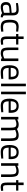

<svg xmlns="http://www.w3.org/2000/svg" viewBox="2374 -3132 769 5557"><g transform="rotate(90 2758.5 -353.5)"><path d="M425 -349V-93Q428 -56 483 -49L480 10Q401 10 361 -30Q271 10 181 10Q112 10 76 -29Q40 -68 40 -141Q40 -214 77 -248.5Q114 -283 193 -291L350 -306V-349Q350 -400 328 -422Q306 -444 268 -444Q188 -444 102 -434L71 -431L68 -488Q178 -510 263 -510Q348 -510 386.5 -471Q425 -432 425 -349ZM117 -145Q117 -53 193 -53Q261 -53 327 -76L350 -84V-249L202 -235Q157 -231 137 -209Q117 -187 117 -145Z M760 -510Q793 -510 872 -498L896 -495L893 -434Q813 -443 775 -443Q690 -443 659.5 -402.5Q629 -362 629 -252.5Q629 -143 657.5 -100Q686 -57 776 -57L894 -66L897 -4Q804 10 758 10Q641 10 596.5 -50Q552 -110 552 -252.5Q552 -395 600 -452.5Q648 -510 760 -510Z M1268 -435H1109V-196Q1109 -110 1121.5 -83Q1134 -56 1181 -56L1270 -62L1275 0Q1208 11 1173 11Q1095 11 1065 -27Q1035 -65 1035 -172V-435H964V-500H1035V-653H1109V-500H1268Z M1672 -500H1747V0H1672V-35Q1597 10 1524 10Q1422 10 1388.5 -43Q1355 -96 1355 -239V-500H1430V-240Q1430 -131 1449 -94Q1468 -57 1535 -57Q1568 -57 1602 -66.5Q1636 -76 1654 -85L1672 -94Z M2231 -62 2260 -65 2262 -6Q2148 10 2067 10Q1959 10 1914 -52.5Q1869 -115 1869 -247Q1869 -510 2078 -510Q2179 -510 2229 -453.5Q2279 -397 2279 -276L2275 -219H1945Q1945 -136 1975 -96Q2005 -56 2079.5 -56Q2154 -56 2231 -62ZM2204 -279Q2204 -371 2174.5 -409Q2145 -447 2078.5 -447Q2012 -447 1978.5 -407Q1945 -367 1944 -279Z M2402 0V-718H2477V0Z M2633 0V-718H2708V0Z M3198 -62 3227 -65 3229 -6Q3115 10 3034 10Q2926 10 2881 -52.5Q2836 -115 2836 -247Q2836 -510 3045 -510Q3146 -510 3196 -453.5Q3246 -397 3246 -276L3242 -219H2912Q2912 -136 2942 -96Q2972 -56 3046.5 -56Q3121 -56 3198 -62ZM3171 -279Q3171 -371 3141.5 -409Q3112 -447 3045.5 -447Q2979 -447 2945.5 -407Q2912 -367 2911 -279Z M3438 0H3363V-500H3437V-465Q3512 -510 3583 -510Q3676 -510 3713 -459Q3746 -479 3798.5 -494.5Q3851 -510 3891 -510Q3991 -510 4025.5 -456.5Q4060 -403 4060 -264V0H3985V-262Q3985 -366 3965 -404.5Q3945 -443 3880 -443Q3847 -443 3812 -433.5Q3777 -424 3758 -415L3739 -406Q3752 -373 3752 -260V0H3677V-258Q3677 -366 3657.5 -404.5Q3638 -443 3572 -443Q3540 -443 3506.5 -433.5Q3473 -424 3455 -415L3438 -406Z M4539 -62 4568 -65 4570 -6Q4456 10 4375 10Q4267 10 4222 -52.5Q4177 -115 4177 -247Q4177 -510 4386 -510Q4487 -510 4537 -453.5Q4587 -397 4587 -276L4583 -219H4253Q4253 -136 4283 -96Q4313 -56 4387.5 -56Q4462 -56 4539 -62ZM4512 -279Q4512 -371 4482.5 -409Q4453 -447 4386.5 -447Q4320 -447 4286.5 -407Q4253 -367 4252 -279Z M4779 0H4704V-500H4778V-465Q4859 -510 4933 -510Q5033 -510 5067.5 -456Q5102 -402 5102 -264V0H5028V-262Q5028 -366 5007.5 -404.5Q4987 -443 4920 -443Q4888 -443 4852.5 -433.5Q4817 -424 4798 -415L4779 -406Z M5497 -435H5338V-196Q5338 -110 5350.5 -83Q5363 -56 5410 -56L5499 -62L5504 0Q5437 11 5402 11Q5324 11 5294 -27Q5264 -65 5264 -172V-435H5193V-500H5264V-653H5338V-500H5497Z"/></g></svg>

Font: TitilliumWeb-Regular
Style: Regular
Weight: 400
Version: Version 1.001;PS 57.000;hotconv 1.0.70;makeotf.lib2.5.55311